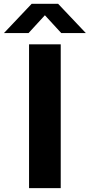

<svg xmlns="http://www.w3.org/2000/svg" viewBox="-76 -968 461 988"><path d="M73.5 0V-740H236.5V0ZM-55.5 -798 87 -948.5H223L365.5 -798H239L155 -889.5L71 -798Z"/></svg>

Font: Encode Sans Semi Expanded
Style: Bold
Weight: 700
Width: 6
Designer: Multiple Designers
Foundry: Impallari Type
Version: Version 3.000; ttfautohint (v1.8.3) -l 8 -r 50 -G 200 -x 14 